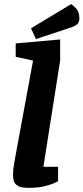

<svg xmlns="http://www.w3.org/2000/svg" viewBox="-20 -901 404 929"><path d="M119 8Q82 8 66 -2Q50 -12 46.5 -26.5Q43 -41 43 -52Q43 -75 46 -94Q49 -113 51 -125L140 -608L56 -626V-691L271 -710V-608L190 -94H261V-24Q258 -22 240 -14Q222 -6 191.5 1Q161 8 119 8ZM154 -712 130 -764 324 -881Q335 -875 349.5 -859Q364 -843 364 -811Q364 -800 358 -789Q352 -778 320 -767Z"/></svg>

Font: Faustina Light ExtraBold
Style: Italic
Weight: 800
Italic angle: -8°
Version: Version 1.200